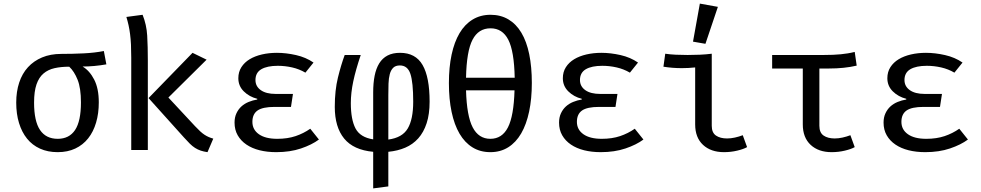

<svg xmlns="http://www.w3.org/2000/svg" viewBox="-20 -832 5440 1065"><path d="M429 -264Q429 -343 410.5 -389.5Q392 -436 364 -462Q319 -462 283 -454Q247 -446 221.5 -424.5Q196 -403 182.5 -364Q169 -325 169 -263Q169 -160 202 -111Q235 -62 300 -62Q364 -62 396.5 -111Q429 -160 429 -264ZM528 -264Q528 -203 513 -152Q498 -101 469 -64.5Q440 -28 397.5 -8Q355 12 300 12Q245 12 202 -7.5Q159 -27 130 -63Q101 -99 85.5 -149.5Q70 -200 70 -263Q70 -324 86.5 -374Q103 -424 135 -459Q167 -494 213.5 -513.5Q260 -533 320 -533Q383 -533 444 -536Q505 -539 556 -549L570 -475Q502 -463 438 -463Q477 -440 502.5 -390.5Q528 -341 528 -264Z M771 -750Q793 -695 796.5 -634.5Q800 -574 800 -497V0H708V-512Q708 -552 706.5 -584Q705 -616 701.5 -643Q698 -670 693 -692.5Q688 -715 681 -738ZM1048 -539 1126 -501 914 -291 1062 -132Q1078 -115 1090.5 -103.5Q1103 -92 1114.5 -84.5Q1126 -77 1137.5 -72Q1149 -67 1163 -63L1131 12Q1110 9 1093.5 3.5Q1077 -2 1062 -11.5Q1047 -21 1032.5 -35.5Q1018 -50 1000 -70L804 -288Z M1594 -239H1503Q1437 -239 1408.5 -219Q1380 -199 1380 -156Q1380 -113 1416 -87.5Q1452 -62 1518 -62Q1575 -62 1619.5 -77Q1664 -92 1701 -118L1749 -58Q1710 -29 1649.5 -8.5Q1589 12 1512 12Q1462 12 1420 1.5Q1378 -9 1347 -30Q1316 -51 1298.5 -81.5Q1281 -112 1281 -152Q1281 -181 1291.5 -203.5Q1302 -226 1319 -241.5Q1336 -257 1359 -266.5Q1382 -276 1407 -280V-284Q1363 -295 1332.5 -325Q1302 -355 1302 -398Q1302 -433 1319 -459.5Q1336 -486 1365 -503.5Q1394 -521 1433 -530Q1472 -539 1516 -539Q1567 -539 1622 -526.5Q1677 -514 1719 -485L1674 -429Q1640 -449 1600.5 -458Q1561 -467 1521 -467Q1462 -467 1429.5 -448Q1397 -429 1397 -388Q1397 -353 1426.5 -332Q1456 -311 1509 -311H1605Z M1926 -260Q1926 -169 1952 -119.5Q1978 -70 2050 -59V-319Q2050 -371 2058 -411.5Q2066 -452 2083.5 -480.5Q2101 -509 2129.5 -524Q2158 -539 2199 -539Q2285 -539 2324 -471.5Q2363 -404 2363 -268Q2363 -199 2346.5 -148.5Q2330 -98 2300 -64.5Q2270 -31 2228 -13Q2186 5 2134 10V202L2050 213V10Q1941 0 1889 -63.5Q1837 -127 1837 -239Q1837 -331 1854.5 -402Q1872 -473 1892 -527H1981Q1953 -444 1939.5 -380.5Q1926 -317 1926 -260ZM2134 -58Q2211 -68 2241.5 -119Q2272 -170 2272 -268Q2272 -375 2256.5 -422Q2241 -469 2198 -469Q2174 -469 2161 -456Q2148 -443 2142 -420.5Q2136 -398 2135 -368Q2134 -338 2134 -304Z M2470 -371Q2470 -459 2485 -529Q2500 -599 2529 -648Q2558 -697 2601.5 -723.5Q2645 -750 2701 -750Q2757 -750 2800 -724.5Q2843 -699 2872 -650.5Q2901 -602 2915.5 -531.5Q2930 -461 2930 -372Q2930 -284 2915 -213Q2900 -142 2871 -92Q2842 -42 2799 -15Q2756 12 2700 12Q2644 12 2601 -14.5Q2558 -41 2529 -90.5Q2500 -140 2485 -211Q2470 -282 2470 -371ZM2701 -675Q2634 -675 2601 -611.5Q2568 -548 2565 -401H2835Q2832 -548 2799.5 -611.5Q2767 -675 2701 -675ZM2700 -62Q2765 -62 2797.5 -125.5Q2830 -189 2834 -331H2565Q2569 -189 2602 -125.5Q2635 -62 2700 -62Z M3394 -239H3303Q3237 -239 3208.5 -219Q3180 -199 3180 -156Q3180 -113 3216 -87.5Q3252 -62 3318 -62Q3375 -62 3419.5 -77Q3464 -92 3501 -118L3549 -58Q3510 -29 3449.5 -8.5Q3389 12 3312 12Q3262 12 3220 1.5Q3178 -9 3147 -30Q3116 -51 3098.5 -81.5Q3081 -112 3081 -152Q3081 -181 3091.5 -203.5Q3102 -226 3119 -241.5Q3136 -257 3159 -266.5Q3182 -276 3207 -280V-284Q3163 -295 3132.5 -325Q3102 -355 3102 -398Q3102 -433 3119 -459.5Q3136 -486 3165 -503.5Q3194 -521 3233 -530Q3272 -539 3316 -539Q3367 -539 3422 -526.5Q3477 -514 3519 -485L3474 -429Q3440 -449 3400.5 -458Q3361 -467 3321 -467Q3262 -467 3229.5 -448Q3197 -429 3197 -388Q3197 -353 3226.5 -332Q3256 -311 3309 -311H3405Z M3836 -458Q3817 -456 3799 -455Q3781 -454 3762 -454Q3736 -454 3710.5 -456Q3685 -458 3660 -462L3670 -534Q3697 -530 3728.5 -528.5Q3760 -527 3794 -527Q3828 -527 3862 -528.5Q3896 -530 3928 -534V-134Q3928 -96 3951.5 -80Q3975 -64 4013 -64Q4034 -64 4056.5 -69Q4079 -74 4100 -82L4124 -16Q4105 -5 4069.5 3.5Q4034 12 3996 12Q3923 12 3879.5 -28.5Q3836 -69 3836 -142ZM3824 -601 3862 -812 3962 -794 3893 -589Z M4433 -452H4263V-527H4548Q4577 -527 4600.5 -528Q4624 -529 4644 -531Q4664 -533 4682.5 -536Q4701 -539 4721 -544L4732 -468Q4698 -460 4659.5 -456Q4621 -452 4578 -452H4525V-134Q4525 -96 4548.5 -80Q4572 -64 4610 -64Q4631 -64 4653.5 -69Q4676 -74 4697 -82L4721 -16Q4702 -5 4666.5 3.5Q4631 12 4593 12Q4520 12 4476.5 -28.5Q4433 -69 4433 -142Z M5194 -239H5103Q5037 -239 5008.5 -219Q4980 -199 4980 -156Q4980 -113 5016 -87.5Q5052 -62 5118 -62Q5175 -62 5219.5 -77Q5264 -92 5301 -118L5349 -58Q5310 -29 5249.5 -8.5Q5189 12 5112 12Q5062 12 5020 1.5Q4978 -9 4947 -30Q4916 -51 4898.5 -81.5Q4881 -112 4881 -152Q4881 -181 4891.5 -203.5Q4902 -226 4919 -241.5Q4936 -257 4959 -266.5Q4982 -276 5007 -280V-284Q4963 -295 4932.5 -325Q4902 -355 4902 -398Q4902 -433 4919 -459.5Q4936 -486 4965 -503.5Q4994 -521 5033 -530Q5072 -539 5116 -539Q5167 -539 5222 -526.5Q5277 -514 5319 -485L5274 -429Q5240 -449 5200.5 -458Q5161 -467 5121 -467Q5062 -467 5029.5 -448Q4997 -429 4997 -388Q4997 -353 5026.5 -332Q5056 -311 5109 -311H5205Z"/></svg>

Font: Wlorlttqgufhjawjgtejqphaquk
Style: Regular
Weight: 400
Monospace: yes
Designer: Carrois Corporate & Edenspiekermann
Foundry: Carrois Corporate GbR & Edenspiekermann AG
Version: Version 2.001